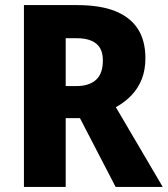

<svg xmlns="http://www.w3.org/2000/svg" viewBox="-20 -734 659 754"><path d="M282 -714Q373 -714 432 -690.5Q491 -667 521 -621Q551 -575 551 -505Q551 -460 537 -424Q523 -388 497 -360.5Q471 -333 435 -313L619 0H434L294 -270H238V0H74V-714ZM280 -584H238V-396H280Q329 -396 356.5 -420Q384 -444 384 -497Q384 -526 373 -545Q362 -564 339 -574Q316 -584 280 -584Z"/></svg>

Font: Noto Sans Khmer SemiCondensed ExtraBold
Style: Regular
Weight: 800
Width: 4
Designer: Danh Hong and the Monotype Design Team
Foundry: Monotype Imaging Inc.
Version: Version 2.004